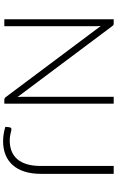

<svg xmlns="http://www.w3.org/2000/svg" viewBox="223 -971 756 1242"><g transform="rotate(90 601.0 -350.0)"><path d="M650.5 -707.5V0H626.5Q620 0 615.8 -2.2Q611.5 -4.5 607.5 -10L148 -624Q149.5 -609 149.5 -595.5V0H104.5V-707.5H130Q137 -707.5 140.8 -705.8Q144.5 -704 149 -698L607.5 -85.5Q606 -100.5 606 -114V-707.5ZM1104.5 -236Q1104.5 -176.5 1090 -131Q1075.5 -85.5 1048 -54.5Q1020.5 -23.5 981.5 -7.8Q942.5 8 893.5 8Q871 8 848 4.5Q825 1 800.5 -6.5Q801 -13.5 801.8 -20.5Q802.5 -27.5 803.5 -34.5Q804.5 -39 807.2 -42.5Q810 -46 817 -46Q821.5 -46 827.8 -44.2Q834 -42.5 842.5 -40.5Q851 -38.5 862.5 -36.8Q874 -35 889 -35Q927 -35 957.5 -47Q988 -59 1009.5 -83.8Q1031 -108.5 1042.2 -146.2Q1053.5 -184 1053.5 -235V-707.5H1104.5Z"/></g></svg>

Font: Lato 2
Style: Regular
Weight: 300
Designer: Lukasz Dziedzic with Adam Twardoch and Botio Nikoltchev
Foundry: tyPoland Lukasz Dziedzic
Version: Version 2.015; 2015-08-06; http://www.latofonts.com/